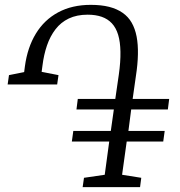

<svg xmlns="http://www.w3.org/2000/svg" viewBox="-20 -771 740 791"><path d="M320.5 0 326 -38.5 411.5 -51 430 -188H276L282 -231.5H436.5L449 -320H295L300.5 -363.5H455L469.5 -463.5Q477 -516.5 476.2 -557.5Q475.5 -598.5 466.8 -627.5Q458 -656.5 441 -674.8Q424 -693 399 -701.8Q374 -710.5 341 -710.5Q296.5 -710.5 263.5 -694.8Q230.5 -679 208.5 -650.2Q186.5 -621.5 173.5 -583.5Q160.5 -545.5 155 -501L151.5 -475L221 -461.5L215.5 -423H11.5L17 -461.5L79.5 -474L82.5 -497Q93 -575.5 127.8 -632.5Q162.5 -689.5 219.8 -720.2Q277 -751 354 -751Q397 -751 429.5 -742.8Q462 -734.5 485.2 -718.2Q508.5 -702 522.5 -677.5Q536.5 -653 542.8 -620.5Q549 -588 548.2 -547.5Q547.5 -507 540 -458.5L526.5 -363.5H677L671.5 -320H520.5L509 -231.5H658.5L652.5 -188H502L483 -51L562 -38.5L557 0Z"/></svg>

Font: Merriweather 48pt Light
Style: Italic
Weight: 300
Italic angle: -7.8°
Version: Version 2.101